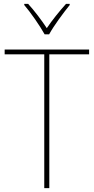

<svg xmlns="http://www.w3.org/2000/svg" viewBox="-20 -969 483 989"><path d="M210 -792H233C257 -836 305 -901 339 -943V-949H320C284 -909 248 -864 221 -824C195 -864 157 -914 125 -949H105V-943C137 -906 185 -837 210 -792ZM234 0V-689H439V-714H4V-689H208V0Z"/></svg>

Font: Noto Sans Gujarati SemiCondensed Thin
Style: Regular
Weight: 100
Width: 4
Designer: Jelle Bosma - Monotype Design Team, Universal Thirst
Foundry: Monotype Imaging Inc.
Version: Version 2.106